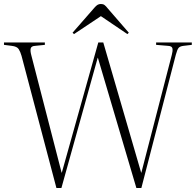

<svg xmlns="http://www.w3.org/2000/svg" viewBox="-27 -943 982 963"><path d="M256 0 81 -663Q75 -684 66.5 -697Q58 -710 32 -713L-7 -718V-730H198V-718L149 -713Q130 -712 127 -700Q124 -688 130 -666L282 -77H283L466 -730H491L681 -77H682L835 -669Q840 -687 838 -699.5Q836 -712 816 -713L756 -718V-730H935V-718L893 -713Q876 -711 869 -703Q862 -695 855 -669L682 0H657L464 -653H463L281 0ZM344 -772 337 -779 448 -906Q455 -914 462 -918.5Q469 -923 479 -923Q490 -923 497 -918Q504 -913 515 -899L619 -779L612 -772L479 -862Z"/></svg>

Font: Literata 72pt ExtraLight
Style: Regular
Weight: 200
Designer: Latin by Veronika Burian and Jose Scaglione. Greek by Irene Vlachou. Cyrillic by Vera Evstafieva.
Foundry: TypeTogether
Version: Version 3.002